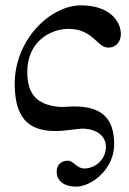

<svg xmlns="http://www.w3.org/2000/svg" viewBox="-20 -480 481 718"><path d="M432 -352C432 -404 386 -460 283 -460C169 -460 35 -333 35 -166C35 -18 107 10 190 10C220 10 275 1 286 1C338 1 376 26 376 69C376 118 335 150 295 150C267 150 255 121 234 121C206 121 192 139 192 162C192 200 225 218 264 218C324 218 407 151 407 60C407 -38 360 -82 257 -82C239 -82 228 -80 213 -80H206C107 -87 82 -140 82 -211C82 -323 166 -372 237 -372C327 -372 344 -302 384 -302C419 -302 432 -330 432 -352Z"/></svg>

Font: XITS
Style: Regular
Weight: 400
Designer: MicroPress Inc., with final additions and corrections provided by Coen Hoffman, Elsevier (retired)
Version: Version 1.302